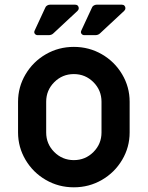

<svg xmlns="http://www.w3.org/2000/svg" viewBox="-20 -786 632 819"><path d="M57 -221V-352Q57 -415 89 -469Q121 -523 175.5 -554.5Q230 -586 295 -586Q360 -586 414.5 -554.5Q469 -523 501 -469Q533 -415 533 -352V-221Q533 -158 501 -104Q469 -50 414.5 -18.5Q360 13 295 13Q230 13 175.5 -18.5Q121 -50 89 -104Q57 -158 57 -221ZM413 -221V-352Q413 -401 378.5 -435.5Q344 -470 295 -470Q246 -470 211.5 -435.5Q177 -401 177 -352V-221Q177 -172 211.5 -137.5Q246 -103 295 -103Q344 -103 378.5 -137.5Q413 -172 413 -221ZM128 -656 173 -753Q175 -759 181 -762.5Q187 -766 193 -766H301Q308 -766 312 -761.5Q316 -757 316 -751Q316 -745 311 -740L208 -644Q200 -636 187 -636H141Q133 -636 128.5 -642Q124 -648 128 -656ZM327 -656 372 -753Q374 -759 380 -762.5Q386 -766 392 -766H500Q507 -766 511 -761.5Q515 -757 515 -751Q515 -745 510 -740L407 -644Q399 -636 386 -636H340Q332 -636 327.5 -642Q323 -648 327 -656Z"/></svg>

Font: Miriam Libre
Style: Bold
Weight: 700
Designer: Michal Sahar
Foundry: Hagilda
Version: Version 1.001